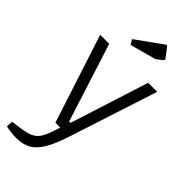

<svg xmlns="http://www.w3.org/2000/svg" viewBox="-276 -753 976 976"><g transform="rotate(45 212.0 -265.0)"><path d="M162 -23 7 -500H72L207 -77H217L352 -500H417L262 -23ZM76 173Q58 173 37 170.5Q16 168 1 164L3 129L54 122Q95 117 119 106.5Q143 96 157.5 74.5Q172 53 185 14L197 -23H262Q238 51 212.5 94Q187 137 154.5 155Q122 173 76 173ZM153 -573 137 -599 276 -699Q282 -703 283 -703Q286 -703 288 -700L324 -654Q330 -646 330 -644Q330 -639 324 -635L301 -617Q297 -614 293.5 -612Q290 -610 281 -608Z"/></g></svg>

Font: Changa ExtraLight
Style: Regular
Weight: 250
Designer: Eduardo Rodriguez Tunni
Foundry: Eduardo Rodriguez Tunni
Version: Version 3.002; ttfautohint (v1.8.2)